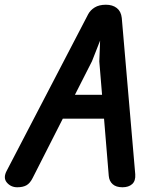

<svg xmlns="http://www.w3.org/2000/svg" viewBox="-36 -792 686 812"><path d="M37 0Q10 0 -7 -20Q-24 -40 -7 -71L337 -732Q346 -749 364.5 -760.5Q383 -772 412 -772Q440 -772 458 -758Q476 -744 479 -716H425L353 -533L102 -39Q91 -17 76 -8.5Q61 0 37 0ZM160 -290 211 -391H447L456 -290ZM482 0Q455 0 440.5 -13Q426 -26 424 -48L384 -532L391 -716H479L536 -55Q538 -27 523 -13.5Q508 0 482 0Z"/></svg>

Font: Edu QLD Beginner
Style: Bold
Weight: 700
Designer: Tina and Corey Anderson
Foundry: Google for Education
Version: Version 1.003